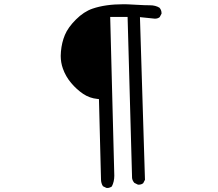

<svg xmlns="http://www.w3.org/2000/svg" viewBox="-20 -804 1040 917"><path d="M487.8 93.3Q489.7 93.8 493.7 93.8Q497.6 93.8 503.2 92Q508.8 90.3 514.2 86.4Q525.9 63.5 525.9 35.2L506.3 -723.1H589.4L610.8 46.4Q612.3 58.6 621.6 69.3L638.2 77.6Q640.1 78.1 641.6 78.1Q655.3 78.1 664.1 70.8L672.4 54.7L648.4 -722.2L714.8 -715.3Q717.3 -714.8 719.7 -714.8Q733.4 -714.8 742.7 -722.2L751.5 -738.8Q751.5 -740.2 751.5 -741.2Q751.5 -755.9 741.7 -767.1Q722.7 -778.8 696.5 -778.8Q670.4 -778.8 635.3 -781Q600.1 -783.2 588.9 -783.4Q577.6 -783.7 568.8 -783.7Q483.4 -783.7 421.9 -762.7Q380.4 -748.5 342.8 -710.9Q304.7 -672.9 290 -637.2Q274.9 -601.6 271 -557.6Q270 -547.9 270 -537.1Q270 -505.4 280.3 -476.6Q293.5 -439 319.8 -407.7Q346.2 -376.5 377.4 -355.5Q408.2 -335 445.3 -331.5L452.6 -330.6L462.4 52.7Q462.4 70.8 471.7 85.4Z"/></svg>

Font: NaikaiFont
Style: Light
Weight: 300
Version: Version 1.89